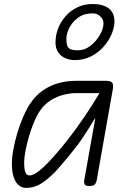

<svg xmlns="http://www.w3.org/2000/svg" viewBox="-20 -932 639 962"><path d="M112 9.5Q78 9.5 58.8 -22.2Q39.5 -54 39.5 -110Q39.5 -142.5 47 -183.5Q54.5 -224.5 67.2 -267Q80 -309.5 96.5 -347.5Q113 -385.5 130.5 -412Q158.5 -454 195.2 -479.2Q232 -504.5 274 -515.8Q316 -527 358.5 -527H512Q535 -527 542.2 -517.5Q549.5 -508 545 -483.5L464.5 -28.5Q463.5 -23 457.8 -11.5Q452 0 428.5 0Q407.5 0 404 -8.8Q400.5 -17.5 401.5 -25.5L458 -342.5Q439 -311.5 421.8 -284.2Q404.5 -257 389.5 -234.5Q374.5 -212 361 -195.5Q316 -138 275.2 -91.5Q234.5 -45 194.5 -17.8Q154.5 9.5 112 9.5ZM101 -118Q101 -106 102.2 -90.8Q103.5 -75.5 109.2 -64.2Q115 -53 128.5 -53Q153.5 -53 199 -95.5Q244.5 -138 314 -225Q363 -287.5 404.8 -349.5Q446.5 -411.5 478.5 -465.5H358.5Q332 -465.5 298.8 -457.2Q265.5 -449 233.2 -428.8Q201 -408.5 177.5 -373Q162.5 -350.5 148.8 -316.5Q135 -282.5 124.2 -245Q113.5 -207.5 107.2 -173.8Q101 -140 101 -118ZM355 -631Q328.5 -631 306.2 -641Q284 -651 271 -670.8Q258 -690.5 258 -719Q258 -754.5 271 -788.8Q284 -823 308.5 -850.8Q333 -878.5 367.5 -895.2Q402 -912 444.5 -912Q495.5 -912 524.5 -890Q553.5 -868 553.5 -825Q553.5 -795 539.5 -761.5Q525.5 -728 499.2 -698.2Q473 -668.5 436.5 -649.8Q400 -631 355 -631ZM370.5 -680Q404.5 -680 433.5 -702.8Q462.5 -725.5 480.5 -757Q498.5 -788.5 498.5 -814Q498.5 -835.5 482.5 -850.2Q466.5 -865 444.5 -865Q401 -865 371.8 -843.8Q342.5 -822.5 327.5 -792.8Q312.5 -763 312.5 -737.5Q312.5 -715.5 317 -703Q321.5 -690.5 334 -685.2Q346.5 -680 370.5 -680Z"/></svg>

Font: Edu QLD Hand
Style: Regular
Weight: 400
Designer: Tina and Corey Anderson, Eben Sorkin
Foundry: Sorkin Type Co.
Version: Version 2.000